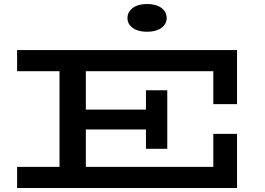

<svg xmlns="http://www.w3.org/2000/svg" viewBox="-20 -935 1317 955"><path d="M1041 -417V-581H407V-390H706V-486H812V-195H706V-291H407V-105H1041V-269H1159V0H65V-105H276V-581H65V-686H1159V-417ZM614 -845Q614 -876 640.5 -895.5Q667 -915 711 -915Q757 -915 783 -895.5Q809 -876 809 -845Q809 -815 782.5 -796Q756 -777 711 -777Q667 -777 640.5 -796Q614 -815 614 -845Z"/></svg>

Font: BioRhyme Expanded
Style: Bold
Weight: 700
Width: 7
Designer: Aoife Mooney
Foundry: Aoife Mooney Type
Version: Version 1.000